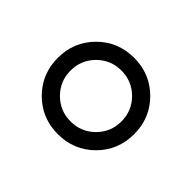

<svg xmlns="http://www.w3.org/2000/svg" viewBox="-73 -747 448 448"><g transform="rotate(45 151.0 -523.0)"><path d="M25 -523C25 -487.7 37.2 -457.8 61.5 -433.5C85.8 -409.2 115.7 -397 151 -397C186.3 -397 216.2 -409.2 240.5 -433.5C264.8 -457.8 277 -487.7 277 -523C277 -558.3 264.8 -588.2 240.5 -612.5C216.2 -636.8 186.3 -649 151 -649C115.7 -649 85.8 -636.8 61.5 -612.5C37.2 -588.2 25 -558.3 25 -523ZM67 -523C67 -546.3 75.2 -566.2 91.5 -582.5C107.8 -598.8 127.7 -607 151 -607C174.3 -607 194.2 -598.8 210.5 -582.5C226.8 -566.2 235 -546.3 235 -523C235 -499.7 226.8 -479.8 210.5 -463.5C194.2 -447.2 174.3 -439 151 -439C127.7 -439 107.8 -447.2 91.5 -463.5C75.2 -479.8 67 -499.7 67 -523Z"/></g></svg>

Font: Alegreya SC
Style: Regular
Weight: 400
Designer: Juan Pablo del Peral
Foundry: Juan Pablo del Peral
Version: Version 1.003